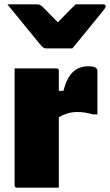

<svg xmlns="http://www.w3.org/2000/svg" viewBox="-20 -861 505 881"><path d="M312 -639H191Q184 -639 178.5 -643Q173 -647 161 -661Q154 -670 137 -690.5Q120 -711 98 -738Q76 -765 54 -792Q32 -819 14 -841H146Q157 -841 162.5 -839Q168 -837 175 -830Q183 -822 199.5 -805.5Q216 -789 244 -760H247Q274 -788 292 -806.5Q310 -825 327 -841H454Q465 -841 465 -832Q465 -828 462 -823.5Q459 -819 447 -804Q436 -791 417.5 -768Q399 -745 378.5 -720Q358 -695 340 -673Q322 -651 312 -639ZM250 0H58Q47 0 47 -11V-547H239Q250 -547 250 -536V-444H271Q285 -500 312.5 -528.5Q340 -557 387 -557Q403 -557 411 -554Q419 -551 422 -548Q427 -543 427 -536V-336H407Q390 -341 372.5 -344Q355 -347 336 -347Q310 -347 289 -340.5Q268 -334 250 -323Z"/></svg>

Font: Recursive Sn Lnr St Blk
Style: Regular
Weight: 900
Version: Version 1.079;hotconv 1.0.112;makeotfexe 2.5.65598; ttfautoh